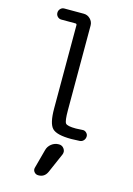

<svg xmlns="http://www.w3.org/2000/svg" viewBox="-145 -802 791 1144"><g transform="rotate(15 250.0 -230.0)"><path d="M282.2 59.6H283.2Q302.7 59.6 314.5 76.2Q326.2 92.8 318.4 112.3L265.6 233.4Q249 270.5 210 269.5Q195.3 269.5 185.5 257.8Q175.8 246.1 179.7 231.4L210.9 115.2Q216.8 90.8 236.8 75.2Q256.8 59.6 282.2 59.6ZM103.5 -662.1Q89.8 -662.1 80.1 -671.9Q70.3 -681.6 70.3 -695.8Q70.3 -710 80.1 -720.2Q89.8 -730.5 103.5 -730.5H223.6Q247.1 -730.5 264.2 -713.4Q281.2 -696.3 281.2 -672.9V-150.4Q281.2 -84 291.5 -70.8Q301.8 -57.6 355.5 -57.6Q367.2 -57.6 394.5 -59.6Q408.2 -61.5 418.9 -51.8Q429.7 -42 429.7 -29.3Q429.7 -14.6 420.4 -3.9Q411.1 6.8 396.5 7.8Q362.3 9.8 344.7 9.8Q254.9 9.8 227.1 -18.6Q199.2 -46.9 199.2 -139.6V-653.3Q199.2 -662.1 190.4 -662.1Z"/></g></svg>

Font: Rounded Mgen+ 2m regular
Style: Regular
Weight: 400
Designer: [Source Han Sans]
Ryoko NISHIZUKA  (kana & ideographs); Paul D. Hunt (Latin, Greek & Cyrillic); Wenlong ZHANG  (bopomofo
Version: Version 1.059.20150602